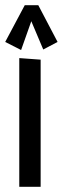

<svg xmlns="http://www.w3.org/2000/svg" viewBox="-20 -729 241 737"><path d="M54 -506V-12H136V-500ZM201 -568 127 -709H75L0 -568L61 -537L112 -681H86L146 -539Z"/></svg>

Font: Englebert
Style: Regular
Weight: 400
Designer: Astigmatic (AOETI)
Foundry: Astigmatic (AOETI)
Version: Version 1.000